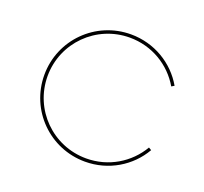

<svg xmlns="http://www.w3.org/2000/svg" viewBox="-109 -730 921 866"><g transform="rotate(20 351.5 -297.5)"><path d="M379.9 7.8C492.2 7.8 590.8 -52.2 643.1 -143.1L629.9 -150.9C579.6 -64.9 486.8 -7.8 379.9 -7.8C219.2 -7.8 89.8 -137.2 89.8 -297.9C89.8 -458 219.2 -587.4 379.9 -587.4C486.8 -587.4 579.6 -530.3 629.9 -444.3L643.1 -452.1C590.8 -543 492.2 -603 379.9 -603C210.4 -603 74.2 -466.8 74.2 -297.9C74.2 -128.4 210.4 7.8 379.9 7.8Z"/></g></svg>

Font: Now Thin
Style: Regular
Weight: 100
Designer: Alfredo Marco Pradil
Foundry: Alfredo Marco Pradil
Version: Version 1.200;hotconv 1.0.109;makeotfexe 2.5.65596